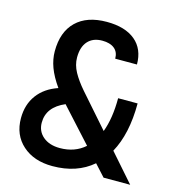

<svg xmlns="http://www.w3.org/2000/svg" viewBox="-107 -793 811 892"><g transform="rotate(15 299.0 -346.5)"><path d="M225.6 9.8Q136.2 9.8 81.8 -38.8Q27.3 -87.4 27.3 -168Q27.3 -233.4 61.5 -279.8Q95.7 -326.2 159.2 -347.7Q127.4 -392.6 113 -431.6Q98.6 -470.7 98.6 -508.8Q98.6 -602.1 150.6 -652.6Q202.6 -703.1 297.9 -703.1Q386.2 -703.1 434.8 -662.6Q483.4 -622.1 483.4 -547.9H378.9Q378.9 -579.6 358.2 -596.4Q337.4 -613.3 299.8 -613.3Q255.4 -613.3 230.7 -585.9Q206.1 -558.6 206.1 -507.8Q206.1 -472.2 224.9 -438Q243.7 -403.8 276.4 -366.2L414.1 -209.5Q439.5 -276.9 439.5 -374H533.2Q533.2 -227.5 481 -132.8L597.7 0H469.7L418.9 -55.7Q342.8 9.8 225.6 9.8ZM126 -172.9Q126 -131.3 156.5 -105.7Q187 -80.1 237.3 -80.1Q309.1 -80.1 357.4 -123L217.8 -276.4Q214.4 -280.3 210.9 -284.2Q126 -248 126 -172.9Z"/></g></svg>

Font: Caskaydia Cove
Style: Regular
Weight: 400
Monospace: yes
Designer: Aaron Bell
Foundry: Saja Typeworks
Version: Version 4.300; ttfautohint (v1.8.3)